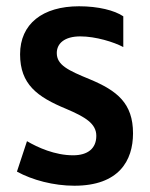

<svg xmlns="http://www.w3.org/2000/svg" viewBox="-20 -580 478 612"><path d="M217 12C359 12 404 -68 404 -155C404 -251 353 -291 267 -327C196 -356 161 -373 161 -411C161 -441 185 -464 236 -464C285 -464 343 -446 373 -430V-528C345 -547 293 -560 232 -560C116 -560 44 -504 44 -407C44 -311 99 -271 191 -233C252 -207 287 -186 287 -147C287 -107 260 -85 213 -85C155 -85 100 -110 66 -130L34 -33C83 -6 151 12 217 12Z"/></svg>

Font: Noto Sans Thai Cond SemBd
Style: Regular
Weight: 600
Width: 3
Designer: Monotype Design Team
Foundry: Monotype Imaging Inc.
Version: Version 2.002